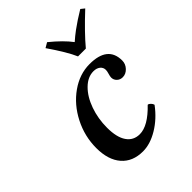

<svg xmlns="http://www.w3.org/2000/svg" viewBox="-188 -749 865 865"><g transform="rotate(-45 244.5 -317.0)"><path d="M402.8 -102.1Q364.3 -50.3 314.2 -20.3Q264.2 9.8 217.8 9.8Q152.3 9.8 115.7 -32.2Q79.1 -74.2 79.1 -149.9Q79.1 -224.6 113.3 -291.5Q147.5 -358.4 204.6 -398.7Q261.7 -439 325.2 -439Q440.9 -439 440.9 -346.2Q440.9 -324.2 425.3 -307.6Q409.7 -291 389.2 -291Q373 -291 362.1 -301.5Q351.1 -312 351.1 -327.1Q351.1 -334.5 355 -347.2Q358.9 -359.9 358.9 -368.2Q358.9 -384.3 346.7 -394Q334.5 -403.8 314.9 -403.8Q278.3 -403.8 246.6 -372.6Q214.8 -341.3 196.5 -289.8Q178.2 -238.3 178.2 -180.2Q178.2 -119.1 200.2 -87.2Q222.2 -55.2 262.2 -55.2Q314.9 -55.2 380.9 -124Q387.2 -124 394.3 -116.7Q401.4 -109.4 402.8 -102.1ZM362.8 -500H313Q293 -546.9 235.8 -629.9L259.8 -644Q317.4 -597.2 348.1 -556.2Q368.2 -574.2 391.1 -591.1Q414.1 -607.9 428.2 -616.9Q442.4 -626 471.2 -644L488.8 -629.9Q408.7 -555.2 362.8 -500Z"/></g></svg>

Font: Common Serif Medium
Style: Italic
Weight: 500
Italic angle: -12°
Designer: Philipp H. Poll, Khaled Hosny
Foundry: Stefan Peev, Context Ltd.
Version: Version 1.026